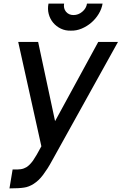

<svg xmlns="http://www.w3.org/2000/svg" viewBox="-20 -795 674 1065"><path d="M549 -775Q544 -745 527.2 -717.5Q510.5 -690 486.2 -669.2Q462 -648.5 432.5 -636.2Q403 -624 373 -625Q343 -624 317.5 -636.2Q292 -648.5 274.8 -669.2Q257.5 -690 250.2 -717.5Q243 -745 249 -775H335.5Q331 -748.5 346 -730Q361.5 -711.5 387.5 -711.5Q415 -711.5 436.5 -730Q459 -749 462.5 -775ZM634.5 -562.5 270 94Q256.5 119 243.8 139Q231 159 218.8 175.2Q206.5 191.5 193.5 203.8Q180.5 216 166.5 225Q139.5 242 113.5 245.5Q86.5 250 32.5 250L50 145Q64.5 145.5 75.5 145.2Q86.5 145 95.8 143.5Q105 142 112.8 139Q120.5 136 128 131.5Q145 120.5 163 96Q180 72 209.5 16.5L81 -562.5H191.5L285.5 -123L525 -562.5Z"/></svg>

Font: Russisch Sans SemiBold
Style: Italic
Weight: 600
Width: 4
Italic angle: -10°
Designer: Michael Sharanda (font) & Cristiano Sobral (main changes)
Foundry: Michael Sharanda
Version: Version 2.00;September 8, 2020;FontCreator 13.0.0.2681 64-bi